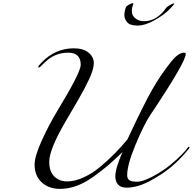

<svg xmlns="http://www.w3.org/2000/svg" viewBox="-20 -1196 1236 1232"><path d="M397 -410Q296 -236 296 -158Q296 -95 328.5 -63.5Q361 -32 411 -32Q461 -32 517 -58Q574 -84 626 -128Q719 -206 798 -302Q900 -521 954 -616.5Q1008 -712 1078 -800Q1125 -858 1160 -858Q1172 -858 1172 -850Q1172 -802 974 -502Q950 -466 948 -464Q903 -396 849.5 -267Q796 -138 796 -72Q796 -51 809 -40.5Q822 -30 859.5 -30Q897 -30 960.5 -64Q1024 -98 1069.5 -135Q1115 -172 1145.5 -203.5Q1176 -235 1184 -248Q1188 -254 1192 -254Q1196 -254 1196 -251Q1196 -248 1194 -244Q1135 -172 1078 -124.5Q1021 -77 941.5 -34.5Q862 8 792 8Q755 8 737.5 -12Q720 -32 720 -64Q720 -116 766 -220Q708 -165 674 -135Q638 -105 582 -64Q472 16 366 16Q293 16 247.5 -26Q202 -68 202 -140Q202 -193 248 -294Q294 -396 350 -488Q498 -732 498 -780Q498 -858 418 -858Q372 -858 334.5 -841.5Q297 -825 265.5 -793.5Q234 -762 230 -762Q226 -762 226 -768Q226 -774 248 -796Q335 -886 454 -886Q515 -886 548.5 -858Q582 -830 582 -791.5Q582 -753 552.5 -689.5Q523 -626 481 -554Q439 -482 397 -410ZM836 -1174Q826 -1148 826 -1122.5Q826 -1097 848.5 -1078.5Q871 -1060 904 -1060Q988 -1060 1048 -1148Q1053 -1153 1070 -1163.5Q1087 -1174 1096 -1174H1098Q1098 -1166 1064 -1132.5Q1030 -1099 970.5 -1065.5Q911 -1032 862.5 -1032Q814 -1032 796 -1053.5Q778 -1075 778 -1099Q778 -1123 788 -1150Q791 -1157 808 -1166.5Q825 -1176 834 -1176Z"/></svg>

Font: Miama
Style: Regular
Weight: 400
Italic angle: 16.5°
Designer: Linus Romer
Foundry: Linus Romer
Version: 0.32